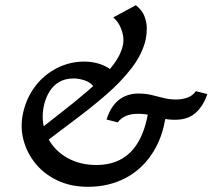

<svg xmlns="http://www.w3.org/2000/svg" viewBox="-20 -712 818 739"><path d="M319 7Q253 7 202 -17Q151 -41 117.5 -81.5Q84 -122 70.5 -173Q57 -224 69 -278Q82 -336 116 -380.5Q150 -425 199.5 -450Q249 -475 304 -475Q336 -475 365 -465.5Q394 -456 417 -435L346 -372Q330 -395 306.5 -402.5Q283 -410 264 -410Q231 -410 208 -396.5Q185 -383 171 -360.5Q157 -338 150 -310Q139 -263 149.5 -221Q160 -179 187.5 -146.5Q215 -114 257 -95.5Q299 -77 351 -77Q409 -77 451 -102Q493 -127 519 -178Q545 -229 554 -306L622 -301Q614 -200 572.5 -131.5Q531 -63 465.5 -28Q400 7 319 7ZM142 -155 111 -196Q159 -235 214.5 -278Q270 -321 321 -365Q372 -409 408 -452.5Q444 -496 453 -538Q457 -556 453.5 -575.5Q450 -595 441 -613Q432 -631 416 -645L503 -692Q527 -673 536 -649.5Q545 -626 545 -603Q545 -580 541 -561Q528 -504 487 -450.5Q446 -397 387.5 -346.5Q329 -296 264.5 -248Q200 -200 142 -155ZM433 -241 390 -252Q401 -287 419 -309Q437 -331 460.5 -341.5Q484 -352 512 -352Q540 -352 563 -346.5Q586 -341 609 -335Q632 -329 657 -329Q680 -329 700.5 -336Q721 -343 734 -361L778 -350Q763 -305 733.5 -278Q704 -251 654 -251Q625 -251 602.5 -257Q580 -263 559 -268.5Q538 -274 511 -274Q485 -274 465.5 -266Q446 -258 433 -241Z"/></svg>

Font: Ysabeau SemiBold
Style: Italic
Weight: 600
Italic angle: -12°
Designer: Christian Thalmann (Catharsis Fonts)
Version: Version 2.002